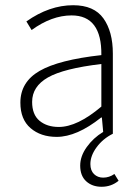

<svg xmlns="http://www.w3.org/2000/svg" viewBox="-20 -512 531 735"><path d="M369 203Q333 203 310 182Q287 161 287 122Q287 86 312 51Q337 16 375 -7L370 -62H367Q274 12 197 12Q136 12 97 -21.5Q58 -55 58 -119Q58 -198 131.5 -240.5Q205 -283 368 -301Q370 -453 254 -453Q178 -453 101 -397L81 -430Q169 -492 260 -492Q340 -492 376 -441.5Q412 -391 412 -307V0Q374 19 350 51.5Q326 84 326 116Q326 141 340 154.5Q354 168 375 168Q398 168 418 154L434 180Q406 203 369 203ZM205 -26Q276 -26 368 -104V-267Q224 -250 163.5 -215.5Q103 -181 103 -122Q103 -73 131.5 -49.5Q160 -26 205 -26Z"/></svg>

Font: Toshiba Sans Light
Style: Regular
Weight: 300
Designer: Paul D. Hunt
Foundry: Toshiba Corporation
Version: Version 2.020;PS 2.0;hotconv 1.0.86;makeotf.lib2.5.63406